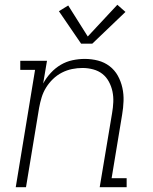

<svg xmlns="http://www.w3.org/2000/svg" viewBox="-20 -785 640 805"><path d="M46 0 127 -492H65V-530H177L161 -435Q174 -459 193 -479.5Q212 -500 235 -513.5Q258 -527 284 -532.5Q310 -538 335 -538Q364 -538 391 -531Q418 -524 439.5 -507.5Q461 -491 474 -467.5Q487 -444 493 -417Q499 -390 498 -361.5Q497 -333 492 -304L448 -38H511V0H398L450 -311Q454 -334 455 -357Q456 -380 451.5 -401.5Q447 -423 436.5 -442.5Q426 -462 409.5 -475Q393 -488 371 -494Q349 -500 326 -500Q304 -500 282 -495.5Q260 -491 239.5 -480.5Q219 -470 202 -453.5Q185 -437 173 -417.5Q161 -398 154.5 -376.5Q148 -355 144 -333L89 0ZM320 -602 227 -738 266 -762 348 -632 472 -765 506 -735 367 -602Z"/></svg>

Font: Iosevka Slab XLtEx
Style: Italic
Weight: 200
Width: 7
Italic angle: -9°
Monospace: yes
Designer: Belleve Invis
Foundry: Belleve Invis
Version: Version 11.1.0; ttfautohint (v1.8.3)